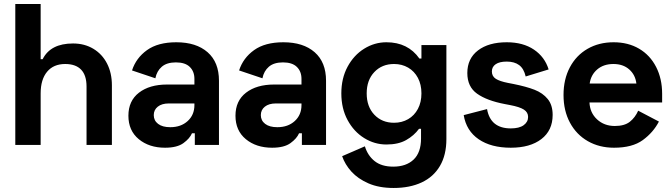

<svg xmlns="http://www.w3.org/2000/svg" viewBox="-20 -720 3332 954"><path d="M182 -700V-426H192Q231 -504 343 -504Q400 -504 444 -477.5Q488 -451 512 -404Q536 -357 536 -296V0H410V-290Q410 -346 383 -374Q356 -402 304 -402Q246 -402 214 -363.5Q182 -325 182 -256V0H56V-700Z M636 -370Q656 -432 710.5 -471Q765 -510 856 -510Q955 -510 1011.5 -460.5Q1068 -411 1068 -319V0H948V-58H934Q923 -32 891.5 -9Q860 14 800 14Q721 14 669.5 -28.5Q618 -71 618 -145Q618 -219 670.5 -259.5Q723 -300 810 -300H946V-328Q946 -365 923 -387.5Q900 -410 854 -410Q809 -410 784 -388.5Q759 -367 752 -331ZM744 -148Q744 -121 765.5 -104.5Q787 -88 826 -88Q879 -88 912.5 -118.5Q946 -149 946 -198V-206H819Q784 -206 764 -190Q744 -174 744 -148Z M1168 -370Q1188 -432 1242.5 -471Q1297 -510 1388 -510Q1487 -510 1543.5 -460.5Q1600 -411 1600 -319V0H1480V-58H1466Q1455 -32 1423.5 -9Q1392 14 1332 14Q1253 14 1201.5 -28.5Q1150 -71 1150 -145Q1150 -219 1202.5 -259.5Q1255 -300 1342 -300H1478V-328Q1478 -365 1455 -387.5Q1432 -410 1386 -410Q1341 -410 1316 -388.5Q1291 -367 1284 -331ZM1276 -148Q1276 -121 1297.5 -104.5Q1319 -88 1358 -88Q1411 -88 1444.5 -118.5Q1478 -149 1478 -198V-206H1351Q1316 -206 1296 -190Q1276 -174 1276 -148Z M2198 -29 2072 -32V-80H2062Q2037 -46 1998 -24Q1959 -2 1900 -2Q1841 -2 1789.5 -34Q1738 -66 1707 -123.5Q1676 -181 1676 -256Q1676 -331 1707 -388.5Q1738 -446 1789.5 -478Q1841 -510 1900 -510Q2007 -510 2064 -429H2074V-496H2198ZM1938 -402Q1878 -402 1840 -362Q1802 -322 1802 -256Q1802 -190 1840 -150Q1878 -110 1938 -110Q1977 -110 2008 -128Q2039 -146 2056.5 -179Q2074 -212 2074 -256Q2074 -300 2056.5 -333Q2039 -366 2008 -384Q1977 -402 1938 -402ZM1793 7Q1807 53 1841.5 80.5Q1876 108 1934 108Q1998 108 2035 73Q2072 38 2072 -32L2198 -29Q2198 50 2166 104.5Q2134 159 2075 186.5Q2016 214 1936 214Q1863 214 1810.5 191Q1758 168 1726 132.5Q1694 97 1680 56Z M2302 -357Q2302 -429 2355 -469.5Q2408 -510 2498 -510Q2579 -510 2633 -473.5Q2687 -437 2706 -375L2592 -340Q2583 -379 2559.5 -396.5Q2536 -414 2498 -414Q2462 -414 2443 -401Q2424 -388 2424 -365Q2424 -341 2443.5 -328.5Q2463 -316 2504 -308L2530 -303Q2595 -290 2636 -274Q2677 -258 2701.5 -228Q2726 -198 2726 -149Q2726 -72 2670 -29Q2614 14 2518 14Q2420 14 2358.5 -28Q2297 -70 2284 -148L2400 -178Q2417 -82 2518 -82Q2560 -82 2582 -98Q2604 -114 2604 -139Q2604 -162 2583 -175.5Q2562 -189 2514 -198L2488 -203Q2399 -220 2350.5 -254.5Q2302 -289 2302 -357Z M2780 -248Q2780 -326 2811.5 -385.5Q2843 -445 2899.5 -477.5Q2956 -510 3029 -510Q3101 -510 3155.5 -478Q3210 -446 3240 -387.5Q3270 -329 3270 -254V-211H2909Q2911 -160 2946.5 -127Q2982 -94 3035 -94Q3083 -94 3109.5 -115Q3136 -136 3151 -170L3254 -116Q3226 -62 3174 -24Q3122 14 3031 14Q2958 14 2901 -18.5Q2844 -51 2812 -110.5Q2780 -170 2780 -248ZM3142 -305Q3137 -348 3106.5 -375Q3076 -402 3028 -402Q2979 -402 2947.5 -375Q2916 -348 2910 -305Z"/></svg>

Font: Space Grotesk Variable
Style: Regular
Weight: 400
Designer: Florian Karsten (Space Grotesk), Colophon Foundry (Space Mono)
Foundry: Florian Karsten
Version: Version 1.106